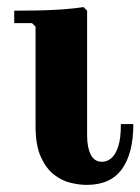

<svg xmlns="http://www.w3.org/2000/svg" viewBox="-20 -510 395 540"><path d="M224 10Q203 10 178 4Q153 -2 131 -19.5Q109 -37 94.5 -69.5Q80 -102 80 -155V-435L70 -445H20V-480Q46 -480 82 -480.5Q118 -481 153.5 -483.5Q189 -486 215 -490L225 -480V-129Q225 -96 235 -75.5Q245 -55 267 -55Q281 -55 293 -65Q305 -75 312.5 -98Q320 -121 320 -161H355Q355 -79 323 -34.5Q291 10 224 10Z"/></svg>

Font: Brygada 1918
Style: Regular
Weight: 400
Designer: Mateusz Machalski | Borys Kosmynka | Przemek Hoffer
Foundry: NIEPODLEGLA 2018
Version: Version 3.006